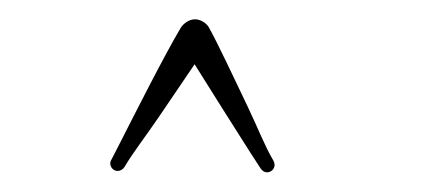

<svg xmlns="http://www.w3.org/2000/svg" viewBox="-20 -809 442 199"><path d="M182.2 -789C175.9 -789 169.9 -784.5 167.1 -779.8C149.6 -750.2 120.2 -691.9 104.3 -660.7C99.4 -651.2 97 -646.4 96.2 -644.9C95.3 -643.5 94.3 -641.6 94.3 -639.7C94.3 -635.3 97.8 -631.8 102.1 -631.8C104.5 -631.8 107.5 -633.5 108.8 -635.6C108.7 -635.4 109 -635.9 109 -635.9C118.4 -651.8 130.9 -667.5 145.2 -688.6C157.6 -706.8 170.7 -726.2 181.7 -742.4C199.2 -714.6 223.2 -676.1 239.6 -650.6C245.4 -641.6 248.4 -637.2 249.3 -635.7C250.8 -633 253.3 -630.4 256.8 -630.4C261.1 -630.4 264.6 -633.9 264.6 -638.2C264.6 -639.3 264.2 -641 263.6 -642C263.8 -641.8 263.5 -642.3 263.5 -642.3C254.1 -658.1 247 -677.2 236 -700C224.9 -723 205.7 -764.3 196.5 -780.6C193.9 -785.3 187.5 -789 182.2 -789Z"/></svg>

Font: Sinatra
Style: Regular
Weight: 400
Designer: Fahmi
Version: Version 0.1